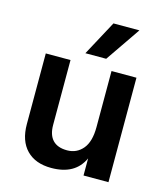

<svg xmlns="http://www.w3.org/2000/svg" viewBox="-109 -810 784 900"><g transform="rotate(15 282.5 -360.0)"><path d="M340 -556H239L330 -725H456ZM500 0H379V-83Q339 5 223 5Q146 5 103 -39Q60 -83 60 -164V-507H180V-192Q180 -144 203.5 -119Q227 -94 273.5 -94Q320 -94 349.5 -129Q379 -164 379 -235V-507H500Z"/></g></svg>

Font: Hind Colombo SemiBold
Style: Regular
Weight: 600
Designer: Jyotish Sonowal, Aditi Pimprikar
Foundry: Indian Type Foundry
Version: Version 1.000;PS 1.0;hotconv 1.0.86;makeotf.lib2.5.63406; tt